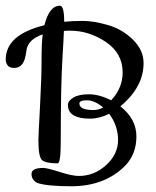

<svg xmlns="http://www.w3.org/2000/svg" viewBox="-20 -640 546 670"><path d="M255 -26Q309 -26 350.5 -64Q392 -102 392 -151.5Q392 -201 361 -243Q327 -226 294 -226Q217 -226 217 -274Q217 -288 236 -299.5Q255 -311 290.5 -311Q326 -311 368 -290Q408 -333 408 -387Q408 -454 349.5 -493.5Q291 -533 224 -533Q210 -533 203 -532Q202 -503 198 -439Q192 -343 192 -146Q192 -70 181 -70Q138 -70 126 -82Q114 -94 114 -151Q114 -165 119.5 -266Q125 -367 125 -429Q125 -491 129 -520Q76 -502 72 -462Q68 -429 57.5 -416Q47 -403 29.5 -403Q12 -403 6 -412.5Q0 -422 0 -432Q0 -519 135 -552Q152 -620 189 -620Q204 -620 204 -564Q230 -567 268.5 -567Q307 -567 357 -552.5Q407 -538 444 -501.5Q481 -465 481 -420Q481 -336 400 -269Q456 -225 456 -164Q456 -103 418 -63Q347 10 228 10Q147 10 112 -1Q105 -3 97.5 -11.5Q90 -20 90 -33Q90 -54 131 -54Q144 -54 188 -40Q232 -26 255 -26ZM340 -265Q310 -290 283.5 -290Q257 -290 257 -279Q257 -256 306 -256Q324 -256 340 -265Z"/></svg>

Font: Cookie
Style: Regular
Weight: 400
Designer: Ania Kruk
Foundry: Ania Kruk
Version: Version 1.004